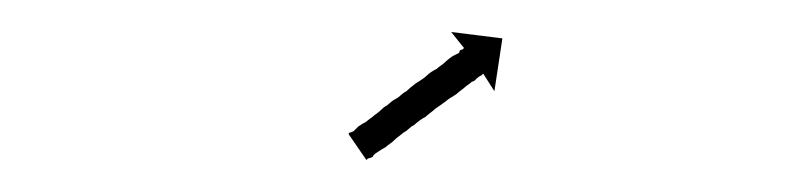

<svg xmlns="http://www.w3.org/2000/svg" viewBox="-20 -605 492 120"><path d="M198 -522Q199 -522 201 -523Q202 -524 202.5 -524.5Q203 -525 204 -526Q207 -528 209 -529Q210 -530 211.5 -531Q213 -532 214 -533Q217 -535 220 -538Q222 -539 223.5 -540.5Q225 -542 227 -543Q229 -544 230.5 -545.5Q232 -547 234 -548Q236 -550 240 -553Q245 -556 247 -558Q248 -559 249.5 -560Q251 -561 253 -562Q254 -563 255.5 -564Q257 -565 258 -566Q260 -568 263 -570Q265 -571 267 -572Q267 -573 267.5 -573.5Q268 -574 269 -574Q269 -574 270 -575L262 -585L294 -581L289 -548L282 -559Q281 -558 281 -558Q279 -557 278 -556Q278 -556 277 -555Q276 -554 275 -554Q274 -553 272.5 -552Q271 -551 270 -550Q266 -547 265 -546Q260 -543 259 -542Q255 -539 252 -537Q251 -536 249 -534.5Q247 -533 246 -532Q244 -531 242 -529.5Q240 -528 239 -527Q237 -526 235.5 -524.5Q234 -523 232 -522Q231 -521 229.5 -520Q228 -519 226 -517Q225 -516 223.5 -515Q222 -514 221 -513Q219 -512 216 -510Q213 -508 213 -507Q211 -506 210 -506Q209 -505 209 -505L198 -521Q198 -521 198 -522Z"/></svg>

Font: FRB American Cursive Just Arrows
Style: Italic
Weight: 400
Italic angle: -25°
Version: Version 2.0;Modular Font Editor K font №1